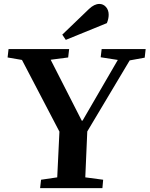

<svg xmlns="http://www.w3.org/2000/svg" viewBox="-20 -966 768 986"><path d="M299.8 -788.1 437 -919.9Q464.4 -945.8 490.2 -945.8Q510.3 -945.8 524.2 -930.2Q538.1 -914.6 538.1 -890.1Q538.1 -869.6 528.8 -847.2L317.9 -761.2ZM240.2 -659.2 399.9 -346.2H403.8L585 -658.2L497.1 -671.9L502 -713.9H728L723.1 -669.9L646 -655.8L428.2 -291L418 -55.2L509.8 -43L505.9 0H186L190.9 -43L273.9 -55.2L285.2 -290L92.8 -658.2L19 -670.9L23.9 -713.9H335L330.1 -670.9Z"/></svg>

Font: Literata SemiBold
Style: Italic
Weight: 650
Italic angle: -2.39999°
Designer: Latin by Veronika Burian and Jose Scaglione. Greek by Irene Vlachou. Cyrillic by Vera Evstafieva
Foundry: TypeTogether
Version: Version 3.021